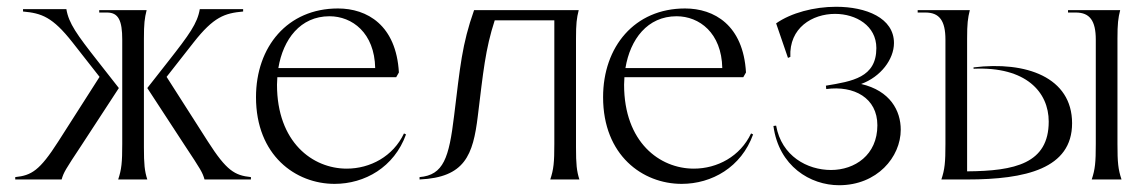

<svg xmlns="http://www.w3.org/2000/svg" viewBox="-20 -530 3382 567"><path d="M329 0H415C407 -25 405 -45 405 -95V-416C405 -460 407 -476 413 -500H273V-493H296C330 -493 341 -469 341 -413V-105C341 -50 339 -30 329 0ZM176 -503H48V-496C103 -491 135 -480 194 -405L274 -303L152 -112C97 -26 73 -12 25 -7V0H162C168 -21 173 -29 220 -100L331 -270L269 -349C207 -428 183 -461 176 -503ZM570 -503C563 -461 539 -428 477 -349L415 -270L526 -100C573 -29 578 -21 584 0H721V-7C673 -12 649 -26 594 -112L472 -303L552 -405C611 -480 643 -491 698 -496V-503Z M968 13C1057 13 1144 -36 1179 -133L1173 -136C1141 -68 1073 -32 1004 -32C903 -32 798 -110 798 -280L799 -302H1150L1158 -316C1150 -456 1064 -505 978 -505C829 -505 736 -392 736 -243C736 -71 853 13 968 13ZM802 -329C816 -414 867 -482 953 -482C1020 -482 1086 -433 1088 -329Z M1605 0H1691C1683 -25 1681 -45 1681 -95V-416C1681 -460 1683 -476 1689 -500H1380C1344 -398 1339 -334 1321 -188C1306 -64 1290 -13 1219 -7V0C1353 -6 1377 -72 1391 -187C1407 -317 1413 -384 1441 -470H1617V-105C1617 -50 1615 -30 1605 0Z M1993 13C2082 13 2169 -36 2204 -133L2198 -136C2166 -68 2098 -32 2029 -32C1928 -32 1823 -110 1823 -280L1824 -302H2175L2183 -316C2175 -456 2089 -505 2003 -505C1854 -505 1761 -392 1761 -243C1761 -71 1878 13 1993 13ZM1827 -329C1841 -414 1892 -482 1978 -482C2045 -482 2111 -433 2113 -329Z M2523 -282C2581 -303 2620 -355 2620 -403C2620 -477 2538 -510 2449 -510C2384 -510 2316 -492 2272 -461L2307 -359L2314 -362C2310 -448 2379 -489 2446 -489C2508 -489 2568 -454 2568 -388C2568 -301 2497 -290 2419 -277L2420 -267C2502 -278 2571 -241 2571 -160C2571 -72 2504 -28 2434 -28C2364 -28 2288 -69 2272 -159L2264 -158C2280 -39 2373 17 2458 17C2570 17 2640 -66 2640 -147C2640 -203 2609 -262 2523 -282Z M3204 0H3292C3282 -30 3280 -50 3280 -105V-416C3280 -460 3282 -476 3288 -500H3134V-493H3157C3198 -493 3216 -469 3216 -413V-105C3216 -50 3214 -30 3204 0ZM2760 0H2836C3009 0 3146 -32 3146 -166C3146 -302 3010 -350 2855 -331V-327C3010 -334 3077 -258 3077 -171C3077 -47 2977 -25 2836 -24V-416C2836 -460 2838 -476 2844 -500H2690V-493H2713C2754 -493 2772 -469 2772 -413V-105C2772 -50 2770 -30 2760 0Z"/></svg>

Font: Sinistre
Style: Regular
Weight: 400
Designer: Jules Durand
Foundry: Collletttivo
Version: Version 69.420;Glyphs 3.2 (3217)